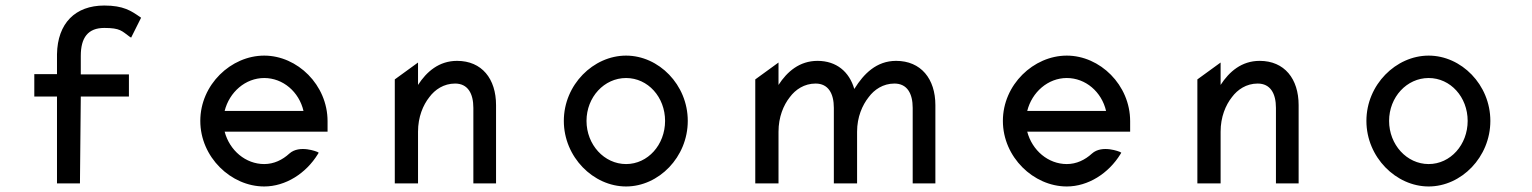

<svg xmlns="http://www.w3.org/2000/svg" viewBox="-20 -663 5536 694"><path d="M487 -601C454 -624 426 -643 357 -643C252 -643 188 -579 186 -467V-395H104V-314H186V0H269L272 -314H446V-394H272V-461C272 -527 298 -562 357 -562C415 -562 420 -551 449 -530L454 -527L490 -599Z M1164 -187V-225C1164 -356 1055 -462 935 -462C815 -462 704 -357 704 -226C704 -95 815 11 935 11C1012 11 1086 -36 1129 -106L1132 -111L1127 -114C1127 -114 1063 -141 1026 -108C1001 -85 970 -70 935 -70C868 -70 810 -119 792 -187ZM792 -262C809 -330 867 -381 935 -381C1003 -381 1061 -331 1077 -262Z M1773 -283C1773 -378 1722 -443 1632 -443C1567 -443 1522 -404 1491 -356V-437L1407 -376V0H1491V-187C1491 -240 1509 -283 1532 -312C1552 -339 1584 -361 1625 -361C1671 -361 1691 -325 1691 -273V0H1773Z M2243 -381C2322 -381 2384 -312 2384 -226C2384 -140 2322 -70 2243 -70C2164 -70 2100 -140 2100 -226C2100 -312 2164 -381 2243 -381ZM2243 11C2361 11 2466 -95 2466 -226C2466 -357 2361 -462 2243 -462C2125 -462 2018 -357 2018 -226C2018 -95 2125 11 2243 11Z M2994 0H3078V-187C3078 -240 3097 -283 3120 -312C3140 -339 3172 -361 3213 -361C3259 -361 3279 -325 3279 -273V0H3361V-283C3361 -378 3309 -443 3219 -443C3148 -443 3102 -396 3069 -343L3068 -342V-341C3050 -404 3003 -443 2935 -443C2870 -443 2825 -404 2794 -356V-437L2710 -376V0H2794V-187C2794 -240 2812 -283 2835 -312C2855 -339 2887 -361 2928 -361C2974 -361 2994 -325 2994 -273Z M4065 -187V-225C4065 -356 3956 -462 3836 -462C3716 -462 3605 -357 3605 -226C3605 -95 3716 11 3836 11C3913 11 3987 -36 4030 -106L4033 -111L4028 -114C4028 -114 3964 -141 3927 -108C3902 -85 3871 -70 3836 -70C3769 -70 3711 -119 3693 -187ZM3693 -262C3710 -330 3768 -381 3836 -381C3904 -381 3962 -331 3978 -262Z M4674 -283C4674 -378 4623 -443 4533 -443C4468 -443 4423 -404 4392 -356V-437L4308 -376V0H4392V-187C4392 -240 4410 -283 4433 -312C4453 -339 4485 -361 4526 -361C4572 -361 4592 -325 4592 -273V0H4674Z M5144 -381C5223 -381 5285 -312 5285 -226C5285 -140 5223 -70 5144 -70C5065 -70 5001 -140 5001 -226C5001 -312 5065 -381 5144 -381ZM5144 11C5262 11 5367 -95 5367 -226C5367 -357 5262 -462 5144 -462C5026 -462 4919 -357 4919 -226C4919 -95 5026 11 5144 11Z"/></svg>

Font: Charger Monospace
Style: Regular
Weight: 400
Designer: Jasper
Foundry: Cannot Into Space Fonts
Version: Version 0.980